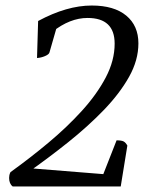

<svg xmlns="http://www.w3.org/2000/svg" viewBox="-20 -675 548 695"><path d="M26 0Q13 -10 13 -31Q13 -36 14 -41Q15 -46 18 -52Q89 -103 156 -159Q223 -215 277 -274.5Q331 -334 363 -395Q395 -456 395 -517Q395 -610 297 -610Q233 -610 170 -560L190 -593L159 -485Q157 -478 143 -472Q129 -466 114 -465L118 -599Q222 -655 312 -655Q393 -655 437 -618.5Q481 -582 481 -518Q481 -457 447 -396.5Q413 -336 355.5 -276.5Q298 -217 226 -159.5Q154 -102 77 -48L76 -67L375 -43L347 -27L402 -167Q420 -167 427.5 -163Q435 -159 441 -148L417 0Z"/></svg>

Font: Petrona
Style: Italic
Weight: 400
Italic angle: -9°
Designer: Ringo R. Seeber
Foundry: Ringo R. Seeber
Version: Version 2.001; ttfautohint (v1.8.3)